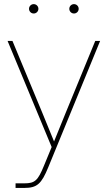

<svg xmlns="http://www.w3.org/2000/svg" viewBox="-20 -716 527 940"><path d="M56.2 204.1H99.1C161.6 204.1 183.1 184.1 216.3 103L470.2 -515.6H446.3L301.8 -164.1L244.6 -23.4L187 -164.1L41 -515.6H17.1L232.9 3.9L195.3 95.2C165.5 168 150.9 181.6 99.1 181.6H56.2ZM342.3 -649.9C355 -649.9 365.2 -660.2 365.2 -672.9C365.2 -685.5 355 -695.8 342.3 -695.8C329.6 -695.8 319.3 -685.5 319.3 -672.9C319.3 -660.2 329.6 -649.9 342.3 -649.9ZM145 -649.9C157.7 -649.9 168 -660.2 168 -672.9C168 -685.5 157.7 -695.8 145 -695.8C132.3 -695.8 122.1 -685.5 122.1 -672.9C122.1 -660.2 132.3 -649.9 145 -649.9Z"/></svg>

Font: Raveo Display Display Thin
Style: Regular
Weight: 100
Designer: Jakub Foglar, Rasmus Andersson (Inter)
Foundry: Jakubfoglar.com
Version: Version 1.100;Glyphs 3.2.3 (3260)